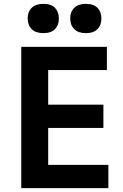

<svg xmlns="http://www.w3.org/2000/svg" viewBox="-20 -972 636 992"><path d="M123 -877Q123 -911.1 143.8 -931.6Q164.6 -952.1 204.1 -952.1Q243.7 -952.1 263.9 -931.6Q284.2 -911.1 284.2 -877Q284.2 -841.8 263.9 -821.3Q243.7 -800.8 204.1 -800.8Q164.6 -800.8 143.8 -821.5Q123 -842.3 123 -877ZM342.8 -877Q342.8 -911.1 363.5 -931.6Q384.3 -952.1 423.8 -952.1Q463.4 -952.1 483.6 -931.6Q503.9 -911.1 503.9 -877Q503.9 -841.8 483.6 -821.3Q463.4 -800.8 423.8 -800.8Q384.3 -800.8 363.5 -821.5Q342.8 -842.3 342.8 -877ZM540 0H89.8V-730H532.2V-609.9H229V-431.2H514.2V-311H229V-120.1H540Z"/></svg>

Font: Sora SemiBold
Style: Regular
Weight: 600
Designer: Jonathan Barnbrook, Julián Moncada
Foundry: Barnbrook Fonts
Version: Version 2.000